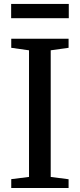

<svg xmlns="http://www.w3.org/2000/svg" viewBox="-20 -936 398 956"><path d="M36 -44 124.5 -55V-685.5L36 -698V-743H321.5V-698L232.5 -685.5V-55L321.5 -43.5V0H36ZM35.5 -916.5H322.5V-845.5H35.5Z"/></svg>

Font: Merriweather 12pt
Style: Regular
Weight: 400
Designer: Eben Sorkin
Foundry: Eben Sorkin
Version: Version 2.100